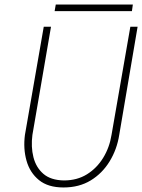

<svg xmlns="http://www.w3.org/2000/svg" viewBox="-20 -818 627 847"><path d="M173 -700 90 -223Q82 -162 97 -109Q112 -56 152 -23.5Q192 9 260 9Q329 9 380 -22Q431 -53 463.5 -106Q496 -159 506 -223L587 -700H555L472 -223Q463 -167 435 -121.5Q407 -76 363.5 -49Q320 -22 262 -22Q204 -23 171.5 -51Q139 -79 127.5 -124.5Q116 -170 123 -223L205 -700ZM221 -769H562L566 -798H226Z"/></svg>

Font: Jost ExtraLight
Style: Italic
Weight: 250
Italic angle: -5°
Version: Version 3.710